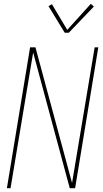

<svg xmlns="http://www.w3.org/2000/svg" viewBox="-20 -982 540 1002"><path d="M16 0 137 -735H165L356 -27L474 -735H493L372 0H344L153 -708L35 0ZM318 -811 233 -950 251 -960 331 -826 454 -962 470 -948 339 -811Z"/></svg>

Font: Iosevka SS04 Thin Oblique
Style: Regular
Weight: 100
Italic angle: -9°
Monospace: yes
Designer: Belleve Invis
Foundry: Belleve Invis
Version: Version 19.0.0; ttfautohint (v1.8.4)